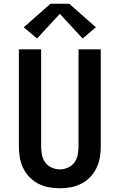

<svg xmlns="http://www.w3.org/2000/svg" viewBox="-20 -999 640 1027"><path d="M300 8Q270 8 240.5 2.5Q211 -3 185 -16.5Q159 -30 138 -51.5Q117 -73 104 -100Q91 -127 86 -156.5Q81 -186 81 -215V-735H200V-215Q200 -193 204.5 -170.5Q209 -148 222 -130Q235 -112 256.5 -102.5Q278 -93 300 -93Q322 -93 343.5 -102.5Q365 -112 378 -130Q391 -148 395.5 -170.5Q400 -193 400 -215V-735H519V-215Q519 -186 514 -156.5Q509 -127 496 -100Q483 -73 462 -51.5Q441 -30 415 -16.5Q389 -3 359.5 2.5Q330 8 300 8ZM178 -793 107 -853 250 -979H350L493 -853L422 -793L300 -925Z"/></svg>

Font: Iosevka SS04 Extended
Style: Bold
Weight: 700
Width: 7
Monospace: yes
Designer: Belleve Invis
Foundry: Belleve Invis
Version: Version 19.0.0; ttfautohint (v1.8.4)